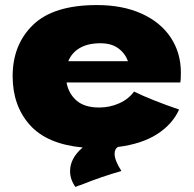

<svg xmlns="http://www.w3.org/2000/svg" viewBox="-20 -576 765 759"><path d="M569 -250H243Q251 -206 282.5 -178.5Q314 -151 372 -151Q414 -151 451 -167.5Q488 -184 510 -214Q577 -181 688 -143Q662 -85 601.5 -46Q541 -7 446 5Q433 13 433 32Q433 58 460 100Q382 122 300 155Q292 157 278 163Q257 133 257 101Q257 49 307 7Q166 -6 98 -82Q30 -158 30 -275Q30 -400 111 -478Q192 -556 363 -556Q465 -556 540 -522Q615 -488 655 -427.5Q695 -367 695 -289Q695 -263 693 -250ZM250 -334H486Q474 -366 447 -385.5Q420 -405 377 -405Q327 -405 295 -386Q263 -367 250 -334Z"/></svg>

Font: Dela Gothic One
Style: Regular
Weight: 400
Designer: aratakana
Foundry: aratakana
Version: Version 1.004